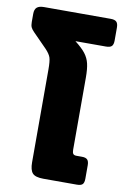

<svg xmlns="http://www.w3.org/2000/svg" viewBox="-98 -784 537 833"><g transform="rotate(10 170.5 -367.0)"><path d="M93 -62V-470Q93 -508 88 -523Q83 -538 65 -557L4 -619Q-6 -629 -10 -637.5Q-14 -646 -14 -661V-697Q-14 -717 -4 -725.5Q6 -734 27 -734H321Q339 -734 346.5 -726.5Q354 -719 354 -701V-644Q354 -627 347 -619.5Q340 -612 321 -612H187Q218 -588 233 -568.5Q248 -549 253.5 -525.5Q259 -502 259 -464V-146Q259 -134 263 -128.5Q267 -123 278 -123H302Q319 -123 326 -115.5Q333 -108 333 -91V-32Q333 -14 326 -7Q319 0 301 0H154Q118 0 105.5 -14Q93 -28 93 -62Z"/></g></svg>

Font: Mitr Medium
Style: Regular
Weight: 500
Designer: Thanarat Vachiruckul
Foundry: Cadson Demak
Version: Version 1.003